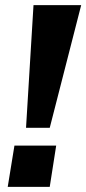

<svg xmlns="http://www.w3.org/2000/svg" viewBox="-20 -725 335 745"><path d="M81 -229 110 -705H295L173 -229ZM10 0 36 -160H198L173 0Z"/></svg>

Font: Nunito Sans ExtraBold
Style: Italic
Weight: 800
Italic angle: -9°
Designer: Vernon Adams
Foundry: Vernon Adams
Version: Version 3.006; ttfautohint (v1.8.3)